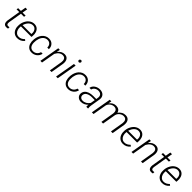

<svg xmlns="http://www.w3.org/2000/svg" viewBox="569 -2709 4708 4708"><g transform="rotate(45 2923.0 -355.0)"><path d="M227.1 -663.6 203.6 -528.3H309.6L301.3 -480.5H195.3L136.7 -127.9L135.7 -97.7Q135.7 -44.4 184.6 -43Q199.7 -42.5 231.9 -46.4L229.5 1.5Q200.7 9.8 170.9 8.8Q119.6 7.8 96.2 -27.1Q72.8 -62 79.1 -128.4L137.2 -480.5H42.5L51.3 -528.3H145L168.9 -663.6Z M548.3 9.8Q484.9 8.8 438.5 -25.6Q392.1 -60.1 370.4 -119.4Q348.6 -178.7 355 -247.6L356.4 -264.2Q363.3 -337.4 399.9 -403.6Q436.5 -469.7 492.7 -504.6Q548.8 -539.6 612.8 -538.1Q671.9 -537.1 712.6 -505.9Q753.4 -474.6 772 -418.9Q790.5 -363.3 783.7 -295.9L779.8 -260.3H414.1L412.6 -248.5Q405.3 -195.3 420.4 -146.7Q435.5 -98.1 470 -69.6Q504.4 -41 552.7 -40Q599.6 -38.6 637.2 -58.1Q674.8 -77.6 706.5 -110.4L740.7 -82.5Q705.1 -36.6 656 -12.9Q606.9 10.7 548.3 9.8ZM609.9 -488.3Q546.4 -490.7 496.1 -443.4Q445.8 -396 420.4 -310.1L727.1 -309.6L728.5 -316.9Q737.3 -386.2 704.1 -436.3Q670.9 -486.3 609.9 -488.3Z M1049.3 -39.1Q1106.9 -37.1 1151.1 -71Q1195.3 -105 1210 -162.6H1265.1Q1250.5 -84 1188.2 -35.9Q1126 12.2 1046.4 10.3Q982.4 8.8 939 -24.9Q895.5 -58.6 876.2 -118.2Q856.9 -177.7 863.8 -252.4L865.7 -273.4Q871.6 -324.7 890.9 -373Q910.2 -421.4 942.4 -458.7Q974.6 -496.1 1019.3 -517.8Q1064 -539.6 1120.1 -538.1Q1201.2 -536.1 1249 -483.4Q1296.9 -430.7 1293.9 -349.6L1238.8 -350.1Q1239.7 -411.1 1207 -448.7Q1174.3 -486.3 1117.7 -488.3Q1057.1 -490.2 1010.7 -453.1Q964.4 -416 940.9 -348.1Q917.5 -280.3 918.9 -204.1Q920.4 -125.5 954.1 -83.3Q987.8 -41 1049.3 -39.1Z M1496.6 -528.3 1479 -438Q1514.2 -486.8 1560.3 -512.9Q1606.4 -539.1 1659.2 -538.1Q1735.4 -536.1 1770 -484.9Q1804.7 -433.6 1794.4 -343.8L1736.8 0H1679.2L1736.8 -344.7Q1739.7 -372.6 1737.8 -398.4Q1729.5 -485.4 1643.1 -487.8Q1591.8 -488.8 1547.4 -457.3Q1502.9 -425.8 1469.2 -362.3L1406.7 0H1349.1L1440.9 -528.3Z M1951.7 0H1893.1L1985.4 -528.3H2043.5ZM2001.5 -681.2Q2003.9 -712.9 2043.5 -721.2Q2062.5 -717.8 2070.6 -709.2Q2078.6 -700.7 2081.1 -681.2Q2076.2 -662.6 2066.9 -654.1Q2057.6 -645.5 2039.1 -641.6Q1999.5 -647.5 2001.5 -681.2Z M2313.5 -39.1Q2371.1 -37.1 2415.3 -71Q2459.5 -105 2474.1 -162.6H2529.3Q2514.6 -84 2452.4 -35.9Q2390.1 12.2 2310.5 10.3Q2246.6 8.8 2203.1 -24.9Q2159.7 -58.6 2140.4 -118.2Q2121.1 -177.7 2127.9 -252.4L2129.9 -273.4Q2135.7 -324.7 2155 -373Q2174.3 -421.4 2206.5 -458.7Q2238.8 -496.1 2283.4 -517.8Q2328.1 -539.6 2384.3 -538.1Q2465.3 -536.1 2513.2 -483.4Q2561 -430.7 2558.1 -349.6L2502.9 -350.1Q2503.9 -411.1 2471.2 -448.7Q2438.5 -486.3 2381.8 -488.3Q2321.3 -490.2 2274.9 -453.1Q2228.5 -416 2205.1 -348.1Q2181.6 -280.3 2183.1 -204.1Q2184.6 -125.5 2218.3 -83.3Q2252 -41 2313.5 -39.1Z M2941.9 0Q2939.5 -18.6 2940.4 -37.1L2944.8 -73.7Q2908.2 -34.2 2861.1 -11.7Q2814 10.7 2759.3 9.8Q2692.4 8.8 2650.6 -32.5Q2608.9 -73.7 2613.3 -136.2Q2617.2 -188.5 2649.2 -226.8Q2681.2 -265.1 2740.2 -286.4Q2799.3 -307.6 2872.6 -307.6L2980.5 -307.1L2989.3 -367.7Q2995.1 -421.9 2965.8 -454.6Q2936.5 -487.3 2879.4 -489.3Q2821.8 -490.2 2779.1 -460.7Q2736.3 -431.2 2725.6 -382.8H2668.5Q2678.2 -452.1 2739.7 -495.8Q2801.3 -539.6 2885.3 -538.6Q2966.8 -536.6 3011 -489.3Q3055.2 -441.9 3046.9 -366.2L3002.9 -100.6L2999 -58.1Q2997.6 -31.7 3002.9 -5.9L3002 0ZM2769 -41.5Q2822.8 -39.6 2871.8 -67.1Q2920.9 -94.7 2953.1 -145.5L2973.1 -262.2L2879.9 -262.7Q2791 -262.7 2734.9 -231.2Q2678.7 -199.7 2672.9 -141.1Q2668.5 -98.1 2695.6 -70.3Q2722.7 -42.5 2769 -41.5Z M3282.7 -528.3 3266.1 -442.4Q3337.4 -540 3445.3 -538.1Q3501 -537.1 3537.8 -510.3Q3574.7 -483.4 3583.5 -435.5Q3619.6 -484.9 3667.7 -512Q3715.8 -539.1 3772.5 -538.1Q3847.7 -536.6 3884 -488.5Q3920.4 -440.4 3914.1 -355.5L3913.1 -344.2L3855 0H3796.9L3854.5 -345.2Q3857.4 -374 3855 -399.9Q3845.2 -486.3 3756.3 -487.8Q3696.8 -488.8 3646.7 -449Q3596.7 -409.2 3584 -349.6L3523.4 0H3465.3L3523.9 -349.6Q3538.1 -484.4 3424.8 -487.8Q3368.7 -488.8 3320.3 -452.6Q3272 -416.5 3255.4 -362.8L3192.9 0H3134.8L3226.6 -528.3Z M4211.9 9.8Q4148.4 8.8 4102.1 -25.6Q4055.7 -60.1 4033.9 -119.4Q4012.2 -178.7 4018.6 -247.6L4020 -264.2Q4026.9 -337.4 4063.5 -403.6Q4100.1 -469.7 4156.2 -504.6Q4212.4 -539.6 4276.4 -538.1Q4335.4 -537.1 4376.2 -505.9Q4417 -474.6 4435.5 -418.9Q4454.1 -363.3 4447.3 -295.9L4443.4 -260.3H4077.6L4076.2 -248.5Q4068.8 -195.3 4084 -146.7Q4099.1 -98.1 4133.5 -69.6Q4168 -41 4216.3 -40Q4263.2 -38.6 4300.8 -58.1Q4338.4 -77.6 4370.1 -110.4L4404.3 -82.5Q4368.7 -36.6 4319.6 -12.9Q4270.5 10.7 4211.9 9.8ZM4273.4 -488.3Q4210 -490.7 4159.7 -443.4Q4109.4 -396 4084 -310.1L4390.6 -309.6L4392.1 -316.9Q4400.9 -386.2 4367.7 -436.3Q4334.5 -486.3 4273.4 -488.3Z M4655.8 -528.3 4638.2 -438Q4673.3 -486.8 4719.5 -512.9Q4765.6 -539.1 4818.4 -538.1Q4894.5 -536.1 4929.2 -484.9Q4963.9 -433.6 4953.6 -343.8L4896 0H4838.4L4896 -344.7Q4898.9 -372.6 4897 -398.4Q4888.7 -485.4 4802.2 -487.8Q4751 -488.8 4706.5 -457.3Q4662.1 -425.8 4628.4 -362.3L4565.9 0H4508.3L4600.1 -528.3Z M5250.5 -663.6 5227.1 -528.3H5333L5324.7 -480.5H5218.8L5160.2 -127.9L5159.2 -97.7Q5159.2 -44.4 5208 -43Q5223.1 -42.5 5255.4 -46.4L5252.9 1.5Q5224.1 9.8 5194.3 8.8Q5143.1 7.8 5119.6 -27.1Q5096.2 -62 5102.5 -128.4L5160.6 -480.5H5065.9L5074.7 -528.3H5168.5L5192.4 -663.6Z M5571.8 9.8Q5508.3 8.8 5461.9 -25.6Q5415.5 -60.1 5393.8 -119.4Q5372.1 -178.7 5378.4 -247.6L5379.9 -264.2Q5386.7 -337.4 5423.3 -403.6Q5460 -469.7 5516.1 -504.6Q5572.3 -539.6 5636.2 -538.1Q5695.3 -537.1 5736.1 -505.9Q5776.9 -474.6 5795.4 -418.9Q5814 -363.3 5807.1 -295.9L5803.2 -260.3H5437.5L5436 -248.5Q5428.7 -195.3 5443.8 -146.7Q5459 -98.1 5493.4 -69.6Q5527.8 -41 5576.2 -40Q5623 -38.6 5660.6 -58.1Q5698.2 -77.6 5730 -110.4L5764.2 -82.5Q5728.5 -36.6 5679.4 -12.9Q5630.4 10.7 5571.8 9.8ZM5633.3 -488.3Q5569.8 -490.7 5519.5 -443.4Q5469.2 -396 5443.8 -310.1L5750.5 -309.6L5752 -316.9Q5760.7 -386.2 5727.5 -436.3Q5694.3 -486.3 5633.3 -488.3Z"/></g></svg>

Font: RobotoInd Light
Style: Italic
Weight: 300
Italic angle: -12°
Designer: Google
Version: Version 2.001151; 2014